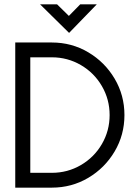

<svg xmlns="http://www.w3.org/2000/svg" viewBox="-20 -861 631 881"><path d="M50 0V-666H218Q309 -666 385 -621Q461 -576 506 -500Q551 -424 551 -333Q551 -242 506 -166Q461 -90 385 -45Q309 0 218 0ZM218 -68Q290 -68 351 -103.5Q412 -139 447.5 -200Q483 -261 483 -333Q483 -405 447.5 -466Q412 -527 351 -562.5Q290 -598 218 -598H119V-68ZM424 -841 297 -710 164 -841H242L296 -788L348 -841Z"/></svg>

Font: Sulphur Point
Style: Regular
Weight: 400
Designer: Noponies / Dale Sattler
Foundry: Noponies
Version: Version 1.000; ttfautohint (v1.8)